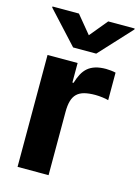

<svg xmlns="http://www.w3.org/2000/svg" viewBox="-117 -838 658 904"><g transform="rotate(15 212.0 -386.0)"><path d="M207 -545.5V-450.3H212.7Q220.2 -475.5 230.5 -494.9Q240.8 -514.2 256 -527.2Q271.3 -540.1 292.8 -546.7Q314.3 -553.3 343.8 -553.3Q355.1 -553.3 368.1 -551.8Q381 -550.4 391.3 -547.9V-413.7Q386 -415.5 378.4 -416.9Q370.7 -418.3 362 -419.4Q353.3 -420.5 344.3 -421.2Q335.2 -421.9 327.4 -421.9Q295.8 -421.9 273.8 -416.2Q251.8 -410.5 237.9 -397.2Q224.1 -383.9 217.9 -362.2Q211.6 -340.6 211.6 -308.6V0H60.4V-545.5ZM23.8 -772H152.7L224.1 -685.4L295.5 -772H424.4V-767L280.2 -610.8H167.6L23.8 -767Z"/></g></svg>

Font: Cannonade
Style: Bold
Weight: 700
Designer: Rasmus Andersson
Foundry: rsms
Version: Version 3.012;git-f93a4a705